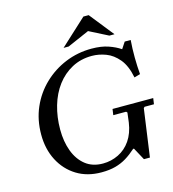

<svg xmlns="http://www.w3.org/2000/svg" viewBox="-126 -971 979 1085"><g transform="rotate(-15 364.0 -428.5)"><path d="M486 -320H724L719 -285H664L658 -279L619 0H584L545 -72H540Q510 -45 480.5 -27Q451 -9 416 0.5Q381 10 335 10H334Q251 10 189.5 -28Q128 -66 93.5 -132.5Q59 -199 59 -284Q59 -370 90.5 -442Q122 -514 178 -567.5Q234 -621 306 -650.5Q378 -680 459 -680Q515 -680 556 -666Q597 -652 626 -632L651 -670H686Q682 -619 682.5 -568Q683 -517 687 -470L652 -460Q638 -531 605.5 -570Q573 -609 532 -624.5Q491 -640 450 -640Q385 -640 333 -612Q281 -584 244.5 -535.5Q208 -487 189 -422Q170 -357 170 -284Q170 -213 191 -157Q212 -101 253 -68.5Q294 -36 355 -36Q403 -36 446 -57Q489 -78 517.5 -119.5Q546 -161 555 -222L562 -279L556 -285H481ZM576 -725 466 -781 338 -725H308L462 -867H493L606 -725Z"/></g></svg>

Font: Brygada 1918 Medium
Style: Italic
Weight: 500
Italic angle: -8°
Designer: Mateusz Machalski | Borys Kosmynka | Przemek Hoffer
Foundry: NIEPODLEGLA 2018
Version: Version 3.006